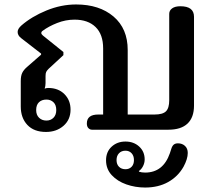

<svg xmlns="http://www.w3.org/2000/svg" viewBox="-20 -581 964 860"><path d="M73 -104V-218Q73 -241 79.5 -254.5Q86 -268 101 -281L164 -336V-341L75 -410Q59 -422 59 -438Q59 -452 76 -467Q122 -507 188 -534Q254 -561 321 -561Q425 -561 488.5 -507Q552 -453 552 -357V-68H672Q709 -68 723.5 -82.5Q738 -97 738 -132V-519Q738 -534 751 -543.5Q764 -553 788 -553Q849 -553 849 -506V-108Q849 -55 820 -27.5Q791 0 734 0H392Q383 0 376 -7Q369 -14 369 -28Q369 -68 420 -68H442V-364Q442 -427 408 -460Q374 -493 314 -493Q274 -493 236 -478Q198 -463 171 -443Q165 -439 165 -433Q165 -428 172 -422L264 -348V-334L198 -273Q190 -265 187 -259Q184 -253 184 -240V-209Q184 -195 180 -184Q188 -187 196 -187Q241 -187 268.5 -159.5Q296 -132 296 -90Q296 -45 264.5 -17.5Q233 10 186 10Q132 10 102.5 -21.5Q73 -53 73 -104ZM232 -88Q232 -111 219.5 -123Q207 -135 188 -135Q167 -135 154.5 -123Q142 -111 142 -88Q142 -66 155 -53.5Q168 -41 188 -41Q207 -41 219.5 -53.5Q232 -66 232 -88ZM455 137Q455 99 480 76Q505 53 542 53Q579 53 603.5 75.5Q628 98 628 133Q628 149 620.5 163.5Q613 178 602 185L603 188Q614 192 630 192Q711 192 741 105Q743 100 747 86.5Q751 73 758 67Q765 61 777 61Q796 61 808.5 72.5Q821 84 821 104Q821 131 802 166Q777 210 733 234.5Q689 259 630 259Q586 259 546 245Q506 231 480.5 203.5Q455 176 455 137ZM580 136Q580 117 569.5 105.5Q559 94 542 94Q524 94 513 105.5Q502 117 502 136Q502 155 513 166Q524 177 542 177Q559 177 569.5 166Q580 155 580 136Z"/></svg>

Font: Maitree Semibold
Style: Regular
Weight: 600
Designer: CadsonDemak Team
Foundry: CadsonDemak
Version: Version 1.010